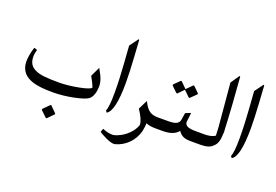

<svg xmlns="http://www.w3.org/2000/svg" viewBox="-106 -902 2069 1437"><g transform="rotate(20 928.0 -183.5)"><path d="M343.3 106 387.2 149.9Q392.6 155.3 387.2 160.6L343.3 205.1Q337.9 210.4 332.5 205.1L288.1 162.6Q282.2 156.7 288.1 150.9L333 106Q335.4 103.5 338.9 103.5Q342.3 103.5 343.3 106ZM74.2 -256.8 99.1 -248.5Q89.8 -218.3 89.8 -192.6Q89.8 -167 96.4 -149.9Q103 -132.8 113.8 -121.1Q124.5 -109.4 141.8 -100.8Q159.2 -92.3 177.2 -87.4Q195.3 -82.5 219.7 -80.1Q262.7 -75.2 335.4 -75.4Q408.2 -75.7 493.4 -92.5Q578.6 -109.4 585 -126Q578.6 -142.6 572.3 -155.8L545.9 -206.1L582.5 -281.7L609.4 -231Q629.4 -189.9 629.4 -148.4Q629.4 -138.7 626.5 -119.1V-115.2Q617.2 -64.5 592.3 -45.4Q567.4 -26.4 484.4 -8.8Q401.4 8.8 316.9 9.3Q212.4 9.3 157.2 -8.3Q106.9 -24.4 82 -54.7Q53.2 -89.8 53.2 -141.1Q53.2 -192.4 74.2 -256.8Z M808.1 -246.6Q808.1 -17.1 749 14.2L738.8 0Q754.4 -31.2 754.4 -146.5Q754.4 -254.9 745.1 -379.9Q735.8 -504.9 735.4 -515.1L785.6 -583.5L792 -581.1Q792 -580.6 800 -452.1Q808.1 -323.7 808.1 -246.6Z M843.3 154.8Q863.3 154.8 889.2 142.6Q930.2 126 965.1 91.8Q1000 57.6 1013.7 17.6V13.2Q1013.7 -23.9 965.3 -96.7L1002 -170.9Q1004.4 -166 1009.5 -157Q1014.6 -147.9 1016.6 -144Q1036.1 -111.8 1059.3 -97.7Q1082.5 -83.5 1121.1 -83.5H1138.7V0Q1082.5 0 1056.6 -13.2Q1055.2 20.5 1048.3 52.7Q1031.2 115.2 988 157.5Q944.8 199.7 889.2 214.4Q884.3 215.8 879.4 215.8Q854 215.8 812 195.8Q770 175.8 755.9 163.6L766.1 136.7Q809.6 154.8 843.3 154.8Z M1286.6 -303.2 1241.2 -347.2 1198.2 -303.2Q1193.4 -298.3 1188 -303.2L1144.5 -344.7Q1141.6 -352.1 1144.5 -355L1188 -397.9Q1192.9 -402.8 1198.2 -397.9L1243.2 -353L1288.1 -397.9Q1293 -402.8 1297.9 -397.9L1339.8 -356.4Q1345.2 -351.1 1339.8 -345.7L1296.4 -303.2Q1295.4 -300.8 1292.2 -300.8Q1289.1 -300.8 1286.6 -303.2ZM1138.2 -83.5H1205.1Q1249 -83.5 1269 -94.2Q1289.1 -105 1293 -126.5L1301.8 -183.1L1344.2 -200.2L1335.4 -125Q1335.4 -112.8 1342.8 -104Q1350.1 -95.2 1362.3 -90.8Q1384.8 -83.5 1410.6 -83.5H1441.4V0H1412.1Q1374 0 1351.6 -10.7Q1329.1 -21.5 1313 -45.9Q1278.3 0 1189 0H1138.2Q1122.1 0 1109.4 -12.7Q1096.7 -25.4 1096.7 -41.5Q1097.7 -57.6 1110.1 -70.6Q1122.6 -83.5 1138.2 -83.5Z M1440.4 -83.5H1498Q1520 -83.5 1542.2 -88.9Q1564.5 -94.2 1576.2 -104Q1576.2 -114.7 1573.2 -168.5L1542.5 -514.2L1589.8 -583.5L1596.2 -581.1Q1603 -503.9 1612.1 -366.2Q1621.1 -228.5 1623 -170.9Q1624.5 -160.2 1624.5 -149.2Q1624.5 -138.2 1623 -129.4Q1621.6 -59.1 1589.8 -32.7Q1562 0 1493.2 0H1440.4Q1424.8 0 1412.4 -12.7Q1399.9 -25.4 1399.9 -41.5Q1399.9 -57.6 1412.4 -70.6Q1424.8 -83.5 1440.4 -83.5Z M1803.7 -246.6Q1803.7 -17.1 1744.6 14.2L1734.4 0Q1750 -31.2 1750 -146.5Q1750 -254.9 1740.7 -379.9Q1731.4 -504.9 1731 -515.1L1781.2 -583.5L1787.6 -581.1Q1787.6 -580.6 1795.7 -452.1Q1803.7 -323.7 1803.7 -246.6Z"/></g></svg>

Font: Farbod
Style: Regular
Weight: 400
Designer: Mohammad Saleh Souzanchi
Foundry: http://font-store.ir
Version: Version:3.2.5;RFB:1.2.5;Building:2016-06-12 13:21:07.028780